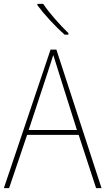

<svg xmlns="http://www.w3.org/2000/svg" viewBox="-20 -971 544 991"><path d="M476 0 386 -275H120L27 0H0L241 -715H271L504 0ZM282 -601Q276 -621 269.5 -641Q263 -661 255 -687Q248 -665 241 -643.5Q234 -622 227 -600L128 -300H377ZM203 -951Q227 -915 264 -873Q301 -831 333 -800V-792H314Q278 -823 238.5 -866Q199 -909 173 -944V-951Z"/></svg>

Font: Noto Sans Telugu SemiCondensed Thin
Style: Regular
Weight: 100
Width: 4
Designer: Jelle Bosma - Monotype Design Team
Foundry: Monotype Imaging Inc.
Version: Version 2.005; ttfautohint (v1.8.4.7-5d5b)